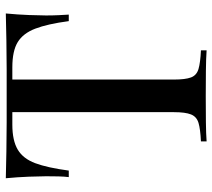

<svg xmlns="http://www.w3.org/2000/svg" viewBox="-56 -692 748 677"><g transform="rotate(-90 318.5 -354.0)"><path d="M609 -708Q605 -666 603.5 -626.5Q602 -587 602 -566Q602 -543 603 -522Q604 -501 605 -486H582Q572 -561 555.5 -604Q539 -647 508 -666Q477 -685 419 -685H376V-115Q376 -75 383.5 -55Q391 -35 413.5 -28.5Q436 -22 479 -20V0Q451 -2 407 -2.5Q363 -3 317 -3Q269 -3 226.5 -2.5Q184 -2 158 0V-20Q201 -22 223 -28.5Q245 -35 253 -55Q261 -75 261 -115V-685H217Q161 -685 129 -666Q97 -647 81 -604Q65 -561 55 -486H32Q34 -501 34.5 -522Q35 -543 35 -566Q35 -587 33.5 -626.5Q32 -666 28 -708Q71 -707 122 -706Q173 -705 225 -705Q277 -705 319 -705Q361 -705 412 -705Q463 -705 515 -706Q567 -707 609 -708Z"/></g></svg>

Font: Playfair Display Medium
Style: Regular
Weight: 500
Designer: Claus Eggers Sørensen
Foundry: Claus Eggers Sørensen
Version: Version 1.203